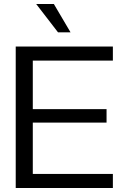

<svg xmlns="http://www.w3.org/2000/svg" viewBox="-20 -946 621 966"><path d="M547.9 0H59.1V-711.9H547.9V-641.1H145V-397H516.1V-329.1H145V-70.8H547.9ZM335 -783.2H272L162.1 -925.8H251Z"/></svg>

Font: Creato Display
Style: Regular
Weight: 400
Version: Version 1.000